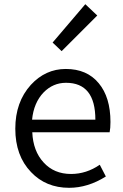

<svg xmlns="http://www.w3.org/2000/svg" viewBox="-20 -883 589 916"><path d="M128 -62Q53 -140 53 -269Q53 -396 127 -478Q197 -554 294 -554Q395 -554 451 -486Q507 -419 507 -301Q507 -271 503 -252H134Q138 -162 188 -108Q238 -53 319 -53Q392 -53 456 -97L485 -41Q399 13 310 13Q199 13 128 -62ZM435 -312Q435 -488 295 -488Q233 -488 188 -442Q141 -393 133 -312ZM231 -680 387 -863 444 -809 274 -639Z"/></svg>

Font: Source Han Sans CN Normal
Style: Regular
Weight: 350
Designer: Ryoko NISHIZUKA 西塚涼子 (kana, bopomofo & ideographs); Paul D. Hunt (Latin, Greek & Cyrillic); Sandoll Communications 산돌커뮤니
Foundry: Adobe
Version: Version 2.004;hotconv 1.0.118;makeotfexe 2.5.65603